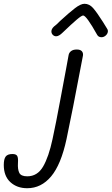

<svg xmlns="http://www.w3.org/2000/svg" viewBox="-161 -760 591 1016"><path d="M-141 113Q-141 82 -131 68.5Q-121 55 -95 55Q-76 55 -70 65Q-64 75 -66 103Q-68 136 -59 154.5Q-50 173 -17 173Q37 173 67 121.5Q97 70 117 -24Q135 -107 158.5 -234Q182 -361 189 -397L202 -468Q204 -481 215 -489.5Q226 -498 245 -498Q264 -498 272 -489Q280 -480 278 -466Q218 -149 191 -24Q162 111 109.5 173.5Q57 236 -17 236Q-71 236 -106 204Q-141 172 -141 113ZM353 -576Q296 -678 279 -678Q271 -678 245.5 -656.5Q220 -635 171 -588Q151 -568 136 -568Q126 -568 118.5 -575.5Q111 -583 111 -594Q111 -607 125 -620Q139 -630 157 -649Q205 -693 235.5 -716.5Q266 -740 286 -740Q312 -740 332 -717Q352 -694 383 -645L404 -611Q410 -603 410 -596Q410 -583 399.5 -573Q389 -563 376 -563Q360 -563 353 -576Z"/></svg>

Font: Mali
Style: Italic
Weight: 400
Italic angle: -10°
Version: Version 1.000; ttfautohint (v1.6)